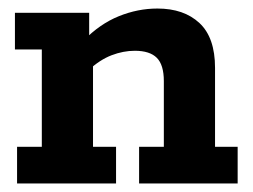

<svg xmlns="http://www.w3.org/2000/svg" viewBox="-20 -430 592 450"><path d="M20 0V-86H78V-314H15V-400H189V-337L176 -335Q214 -374 258.5 -392Q303 -410 349 -410Q411 -410 447.5 -376Q484 -342 484 -271V-86H537V0H306V-86H364V-240Q364 -278 347.5 -294.5Q331 -311 296 -311Q269 -311 241.5 -300.5Q214 -290 187 -265L198 -298V-86H252V0Z"/></svg>

Font: Rokkitt SemiBold
Style: Bold
Weight: 700
Version: Version 3.103